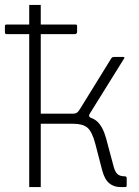

<svg xmlns="http://www.w3.org/2000/svg" viewBox="-20 -762 566 782"><path d="M8 -623Q3 -623 1.5 -625Q0 -627 0 -632V-655Q0 -662 6 -662H288Q294 -662 294 -656V-632Q294 -623 283 -623ZM99 0V-742H146V-299H293L299 -290Q352 -289 375.5 -267.5Q399 -246 412 -199L443 -83Q449 -61 459 -52.5Q469 -44 487 -44Q496 -44 496 -37V-7Q496 -3 494.5 -1.5Q493 0 489 0H471Q444 0 425 -15.5Q406 -31 396 -69L368 -177Q355 -226 336 -242Q317 -258 278 -258H146V0ZM276 -280V-299Q288 -299 294 -303.5Q300 -308 307 -320L433 -524Q435 -527 437.5 -528.5Q440 -530 445 -530H483Q485 -530 486.5 -528Q488 -526 485 -523L345 -298Q342 -292 343 -288.5Q344 -285 352 -281Z"/></svg>

Font: Libre Franklin ExtraLight
Style: Regular
Weight: 250
Designer: Pablo Impallari, Rodrigo Fuenzalida, Nhung Nguyen
Foundry: Impallari Type
Version: Version 3.000